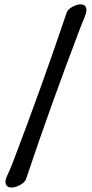

<svg xmlns="http://www.w3.org/2000/svg" viewBox="-20 -756 417 871"><path d="M98.1 56.2Q92.3 72.3 70.3 83.5Q48.3 94.7 33.2 94.7Q4.9 94.7 4.9 67.4Q4.9 59.6 8.8 49.6Q12.7 39.6 22 19.5Q31.2 -0.5 38.6 -20Q171.9 -370.1 282.2 -698.2Q288.1 -714.4 308.8 -725.3Q329.6 -736.3 344.2 -736.3Q372.1 -736.3 372.1 -709.5Q372.1 -703.1 369.6 -694.8Q367.2 -686.5 364 -678.7Q360.8 -670.9 354 -654.1Q347.2 -637.2 341.3 -622.1Q211.9 -282.7 98.1 56.2Z"/></svg>

Font: Cooper* SemiBold
Style: Regular
Weight: 600
Designer: Owen Earl
Foundry: indestructible type*
Version: Version 0.001